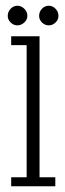

<svg xmlns="http://www.w3.org/2000/svg" viewBox="-20 -650 226 670"><path d="M19 0V-31.5H73V-492.5H19V-523.5H118V-31.5H173V0ZM150.5 -561.5Q136.5 -561.5 126.5 -571.5Q116.5 -581.5 116.5 -594.5Q116.5 -609 126.5 -619.5Q136.5 -630 150.5 -630Q163.5 -630 173.8 -619.5Q184 -609 184 -594.5Q184 -581.5 173.8 -571.5Q163.5 -561.5 150.5 -561.5ZM40.5 -561.5Q27.5 -561.5 17.2 -571.5Q7 -581.5 7 -594.5Q7 -609 17.2 -619.5Q27.5 -630 40.5 -630Q54 -630 64.8 -619.5Q75.5 -609 75.5 -594.5Q75.5 -581.5 64.8 -571.5Q54 -561.5 40.5 -561.5Z"/></svg>

Font: Imbue Thin 10pt ExtraLight
Style: Regular
Weight: 250
Version: Version 1.102